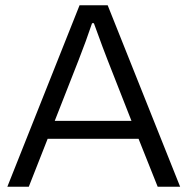

<svg xmlns="http://www.w3.org/2000/svg" viewBox="-20 -706 709 726"><path d="M7.8 0 280.8 -686H387.2L661.1 0H576.2L503.9 -181.2H160.2L88.9 0ZM187 -249H477.1L387.2 -478Q374 -510.7 335 -618.2H328.1Q305.7 -551.3 276.9 -478Z"/></svg>

Font: Archivo Light
Style: Regular
Weight: 300
Designer: Hector Gatti
Foundry: Omnibus-Type
Version: Version 2.001